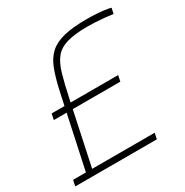

<svg xmlns="http://www.w3.org/2000/svg" viewBox="-161 -828 927 960"><g transform="rotate(-30 302.5 -348.0)"><path d="M1 0 8 -34H82L172 -453Q187 -521 205 -568Q223 -615 254 -643Q285 -671 336.5 -683.5Q388 -696 468 -696Q494 -696 520.5 -694.5Q547 -693 569.5 -690Q592 -687 605 -683L598 -651Q579 -654 552.5 -656.5Q526 -659 500 -660.5Q474 -662 456 -662Q380 -662 335 -649Q290 -636 265.5 -606Q241 -576 226 -523.5Q211 -471 194 -391L118 -34H479L472 0ZM74 -341 81 -375H465L458 -341Z"/></g></svg>

Font: Saira Thin
Style: Italic
Weight: 100
Italic angle: -12°
Designer: Hector Gatti with collaboration of the Omnibus-Type team
Foundry: Omnibus-Type
Version: Version 1.101